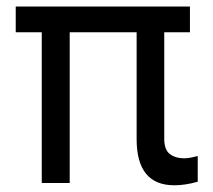

<svg xmlns="http://www.w3.org/2000/svg" viewBox="-20 -550 641 577"><path d="M550.8 -453.1H473.6V-132.8Q473.6 -99.6 490.7 -86.9Q507.8 -74.2 533.2 -74.2Q543.5 -74.2 555.2 -76.7Q566.9 -79.1 574.2 -81.1V-3.9Q536.6 6.8 503.9 6.8Q390.6 6.8 390.6 -131.8V-453.1H189.5V0H105.5V-453.1H27.3V-530.3H550.8Z"/></svg>

Font: Pretendard Std
Style: Regular
Weight: 400
Designer: Base glyphs from Inter by Rasmus Andersson; Hangeul glyphs from Noto Sans CJK(Source Han Sans) by Jang Soo-young and Kan
Foundry: Kil Hyung-jin
Version: Version 1.309